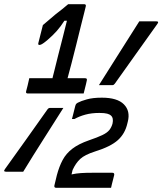

<svg xmlns="http://www.w3.org/2000/svg" viewBox="-67 -812 776 918"><path d="M406 -405Q455 -482 503 -558.5Q551 -635 599 -710H680Q695 -710 685 -697Q634 -625 583 -554Q532 -483 482 -412Q477 -405 471 -405ZM464 86H202Q191 86 193 75L205 25Q216 -16 232.5 -47Q249 -78 279 -101Q309 -124 358 -141Q399 -155 422 -166Q445 -177 455.5 -190Q466 -203 471 -221Q477 -248 463 -260Q458 -265 445.5 -268.5Q433 -272 408 -272Q371 -272 341.5 -264Q312 -256 289 -243H277Q279 -249 282 -262Q285 -275 288.5 -288Q292 -301 293 -306Q294 -310 296 -313.5Q298 -317 305 -321Q320 -329 348.5 -337Q377 -345 420 -345Q494 -345 525.5 -313Q557 -281 544 -230L542 -222Q531 -173 496.5 -142Q462 -111 388 -88Q338 -72 316.5 -52Q295 -32 280 1L275 22Q297 17 320.5 15.5Q344 14 375 14H470Q481 14 479 25Q478 30 474.5 43Q471 56 468 68.5Q465 81 464 86ZM236 -296Q188 -220 139.5 -144Q91 -68 44 9H-38Q-53 9 -43 -4Q8 -75 59 -146.5Q110 -218 160 -289Q165 -296 172 -296ZM73 -438H184Q185 -441 185 -443Q186 -445 193 -474.5Q200 -504 211 -547Q222 -590 233.5 -635Q245 -680 253 -713H241Q224 -686 204.5 -664Q185 -642 158 -619Q141 -605 133.5 -601Q126 -597 121 -597Q115 -597 116 -605L138 -692Q151 -703 168 -717.5Q185 -732 198 -743Q214 -755 230 -768Q246 -781 259 -792H335Q346 -792 343 -781Q343 -779 336 -752.5Q329 -726 319 -685Q309 -644 297.5 -598Q286 -552 275 -509.5Q264 -467 256 -438H340Q351 -438 348 -427Q347 -422 344 -409Q341 -396 337.5 -383Q334 -370 333 -365H66Q55 -365 58 -376Q61 -387 65 -403Q69 -419 73 -438Z"/></svg>

Font: Recursive Sn Lnr St
Style: Italic
Weight: 400
Italic angle: -15°
Version: Version 1.079;hotconv 1.0.112;makeotfexe 2.5.65598; ttfautoh